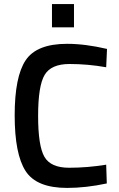

<svg xmlns="http://www.w3.org/2000/svg" viewBox="-20 -911 584 942"><path d="M309 11Q159 11 105.5 -72Q52 -155 52 -345Q52 -535 106 -615.5Q160 -696 309 -696Q398 -696 505 -671L501 -581Q411 -597 321 -597Q231 -597 199 -543.5Q167 -490 167 -342.5Q167 -195 198 -141.5Q229 -88 319 -88Q409 -88 501 -103L504 -11Q401 11 309 11ZM235 -777V-891H343V-777Z"/></svg>

Font: TitilliumWeb-SemiBold
Style: SemiBold
Weight: 600
Version: Version 1.001;PS 57.000;hotconv 1.0.70;makeotf.lib2.5.55311